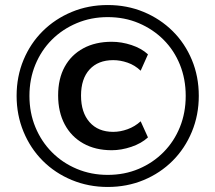

<svg xmlns="http://www.w3.org/2000/svg" viewBox="-20 -734 856 763"><path d="M408 9Q332 9 265.5 -18.5Q199 -46 150 -95Q101 -144 73.5 -210.5Q46 -277 46 -353Q46 -430 73.5 -496Q101 -562 150 -610.5Q199 -659 265 -686.5Q331 -714 408 -714Q485 -714 551 -686.5Q617 -659 666 -610.5Q715 -562 742.5 -496Q770 -430 770 -353Q770 -277 742.5 -210.5Q715 -144 666 -95Q617 -46 551 -18.5Q485 9 408 9ZM424 -137Q359 -137 311 -164Q263 -191 237 -240Q211 -289 211 -355Q211 -421 237 -468.5Q263 -516 311 -542Q359 -568 424 -568Q463 -568 502.5 -555Q542 -542 568 -518L539 -453Q516 -475 487 -485Q458 -495 430 -495Q370 -495 336 -458Q302 -421 302 -354Q302 -287 336 -248.5Q370 -210 430 -210Q458 -210 487 -220.5Q516 -231 539 -252L568 -188Q542 -164 502 -150.5Q462 -137 424 -137ZM408 -39Q475 -39 531.5 -63Q588 -87 630 -129.5Q672 -172 695 -229Q718 -286 718 -353Q718 -420 695 -477Q672 -534 630 -576Q588 -618 531.5 -642Q475 -666 408 -666Q342 -666 285 -642Q228 -618 186 -576Q144 -534 120.5 -477Q97 -420 97 -353Q97 -286 120.5 -229Q144 -172 186 -129.5Q228 -87 285 -63Q342 -39 408 -39Z"/></svg>

Font: Nunito Sans 9pt SemiBold
Style: Regular
Weight: 600
Version: Version 3.101;gftools[0.9.27]